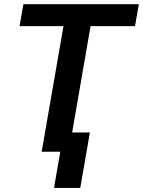

<svg xmlns="http://www.w3.org/2000/svg" viewBox="-20 -731 689 925"><path d="M434.6 -710.9 311.5 0H180.7L304.2 -710.9ZM648.9 -710.9 630.4 -605H74.2L92.8 -710.9ZM413.1 -92.8 366.7 174.3H240.2L286.6 -92.8Z"/></svg>

Font: Roboto SemiBold
Style: Italic
Weight: 600
Designer: Christian Robertson
Foundry: Google
Version: Version 3.009; 2024